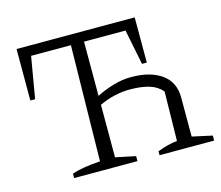

<svg xmlns="http://www.w3.org/2000/svg" viewBox="-94 -769 1024 890"><g transform="rotate(-15 418.0 -323.5)"><path d="M157 0V-21Q182 -30 215.5 -35.5Q249 -41 293 -44L302 -599H111L77 -400H54V-647H621V-430H598L564 -599H365V-339Q405 -359 447.5 -371.5Q490 -384 533 -384Q625 -384 679 -345Q733 -306 733 -233V-45L829 -24V0H567V-19Q620 -39 662 -43L666 -279Q643 -307 605 -318.5Q567 -330 512 -330Q438 -330 365 -296V-44L461 -24V0Z"/></g></svg>

Font: Piazzolla Light
Style: Regular
Weight: 300
Designer: Juan Pablo del Peral
Foundry: Huerta Tipografica
Version: Version 1.330